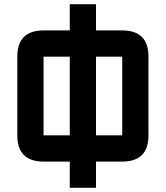

<svg xmlns="http://www.w3.org/2000/svg" viewBox="-20 -895 790 915"><path d="M312.5 -125H187.5Q62.5 -125 62.5 -250V-625Q62.5 -750 187.5 -750H312.5V-875H437.5V-750H562.5Q687.5 -750 687.5 -625V-250Q687.5 -125 562.5 -125H437.5V0H312.5ZM437.5 -250H562.5V-625H437.5ZM187.5 -250H312.5V-625H187.5Z"/></svg>

Font: Oldtimer
Style: Regular
Weight: 400
Designer: GGBotNet
Foundry: GGBotNet
Version: 1.00